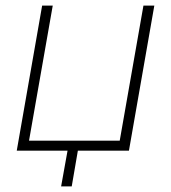

<svg xmlns="http://www.w3.org/2000/svg" viewBox="-20 -540 612 688"><path d="M131 -520 40 0H222L199 128H237L259 0H442L533 -520H494L409 -36H84L169 -520Z"/></svg>

Font: Fixel Text 20240404 ExtraLight
Style: Italic
Weight: 200
Width: 4
Italic angle: -10°
Designer: AlfaBravo + MacPaw
Foundry: Kyrylo Tkachov, Marchela Mozhyna, Serhii Makarenko, Maria Weinstein, Zakhar Kryvoshyya
Version: Version 1.211;Glyphs 3.2 (3225)